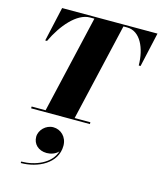

<svg xmlns="http://www.w3.org/2000/svg" viewBox="-159 -863 1150 1373"><g transform="rotate(15 416.5 -176.5)"><path d="M98.5 -13.5V0H533.5V-13.5H417L584.5 -736.5H612.5C709.5 -736.5 761.5 -622 762.5 -495H776L833 -750H127L70 -495H83.5C142.5 -621 240.5 -736.5 337.5 -736.5H369.5L202 -13.5ZM186 187C186 239.5 225.5 280 288 280C317 280 353 269 373.5 245C345 340.5 228.5 386 128 386V397C252 397 391 331 391 199C391 133 342.5 89.5 287.5 89.5C233 89.5 186 137 186 187Z"/></g></svg>

Font: Bodoni* 16pt Fatface
Style: Italic
Weight: 900
Italic angle: -13°
Version: Version 2.3